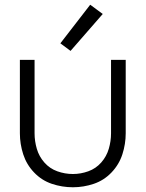

<svg xmlns="http://www.w3.org/2000/svg" viewBox="-20 -783 615 811"><path d="M278 -568 235 -600 361 -763 414 -724ZM288 8Q242 8 199 -6.5Q156 -21 124 -54.5Q92 -88 78 -131.5Q64 -175 64 -220V-530H126V-220Q126 -187 135.5 -154.5Q145 -122 167.5 -96.5Q190 -71 222 -59.5Q254 -48 288 -48Q321 -48 353 -59.5Q385 -71 407.5 -96.5Q430 -122 439.5 -154.5Q449 -187 449 -220V-530H511V-220Q511 -175 497 -131.5Q483 -88 451 -54.5Q419 -21 376 -6.5Q333 8 288 8Z"/></svg>

Font: Jozsika Light
Style: Regular
Weight: 300
Monospace: yes
Designer: Belleve Invis
Foundry: Belleve Invis
Version: 2.1.0